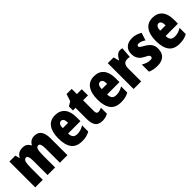

<svg xmlns="http://www.w3.org/2000/svg" viewBox="225 -1833 2909 2909"><g transform="rotate(-45 1680.0 -378.0)"><path d="M592 -614Q740 -614 740 -411V-51H578V-358Q578 -470 534 -470Q500 -470 488 -432.5Q476 -395 476 -315V-51H314V-358Q314 -470 271 -470Q237 -470 224.5 -430Q212 -390 212 -299V-51H50V-604H177L195 -536H204Q220 -574 255 -594Q290 -614 338 -614Q387 -614 415.5 -593.5Q444 -573 457 -541H468Q487 -576 517.5 -595Q548 -614 592 -614Z M1035 -613Q1134 -613 1189 -548Q1244 -483 1244 -361V-276H980Q980 -221 1003 -195.5Q1026 -170 1074 -170Q1112 -170 1145 -180Q1178 -190 1216 -213V-81Q1180 -60 1139 -50.5Q1098 -41 1050 -41Q930 -41 875.5 -114Q821 -187 821 -325Q821 -464 875 -538.5Q929 -613 1035 -613ZM1039 -488Q1014 -488 997 -466Q980 -444 980 -390H1094Q1094 -443 1079 -465.5Q1064 -488 1039 -488Z M1536 -181Q1551 -181 1569 -186Q1587 -191 1607 -200V-72Q1580 -57 1550.5 -49Q1521 -41 1487 -41Q1405 -41 1369.5 -88.5Q1334 -136 1334 -233V-471H1278V-557L1348 -599L1386 -715H1496V-604H1600V-471H1496V-235Q1496 -181 1536 -181Z M1871 -613Q1970 -613 2025 -548Q2080 -483 2080 -361V-276H1816Q1816 -221 1839 -195.5Q1862 -170 1910 -170Q1948 -170 1981 -180Q2014 -190 2052 -213V-81Q2016 -60 1975 -50.5Q1934 -41 1886 -41Q1766 -41 1711.5 -114Q1657 -187 1657 -325Q1657 -464 1711 -538.5Q1765 -613 1871 -613ZM1875 -488Q1850 -488 1833 -466Q1816 -444 1816 -390H1930Q1930 -443 1915 -465.5Q1900 -488 1875 -488Z M2429 -614Q2439 -614 2449 -613Q2459 -612 2474 -608L2461 -434Q2442 -440 2411 -440Q2363 -440 2341.5 -411.5Q2320 -383 2320 -329V-51H2158V-604H2282L2305 -516H2313Q2323 -539 2339.5 -561.5Q2356 -584 2379 -599Q2402 -614 2429 -614Z M2854 -221Q2854 -132 2804 -86.5Q2754 -41 2665 -41Q2625 -41 2585.5 -48Q2546 -55 2508 -72V-225Q2538 -207 2574.5 -193.5Q2611 -180 2648 -180Q2693 -180 2693 -212Q2693 -221 2688.5 -230Q2684 -239 2666.5 -251Q2649 -263 2610 -282Q2507 -334 2507 -451Q2507 -528 2554 -571Q2601 -614 2687 -614Q2730 -614 2768 -602Q2806 -590 2846 -567L2806 -444Q2781 -461 2753.5 -473Q2726 -485 2697 -485Q2663 -485 2663 -459Q2663 -450 2667.5 -443Q2672 -436 2689 -425Q2706 -414 2741 -393Q2791 -365 2822.5 -325Q2854 -285 2854 -221Z M3124 -613Q3223 -613 3278 -548Q3333 -483 3333 -361V-276H3069Q3069 -221 3092 -195.5Q3115 -170 3163 -170Q3201 -170 3234 -180Q3267 -190 3305 -213V-81Q3269 -60 3228 -50.5Q3187 -41 3139 -41Q3019 -41 2964.5 -114Q2910 -187 2910 -325Q2910 -464 2964 -538.5Q3018 -613 3124 -613ZM3128 -488Q3103 -488 3086 -466Q3069 -444 3069 -390H3183Q3183 -443 3168 -465.5Q3153 -488 3128 -488Z"/></g></svg>

Font: Noto Sans Tamil UI ExtraCondensed Black
Style: Regular
Weight: 900
Width: 2
Designer: Jelle Bosma - Monotype Design Team
Foundry: Monotype Imaging Inc.
Version: Version 2.004; ttfautohint (v1.8.4.7-5d5b)